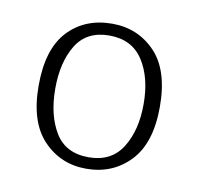

<svg xmlns="http://www.w3.org/2000/svg" viewBox="-50 -772 458 443"><g transform="rotate(10 179.0 -550.0)"><path d="M178 -380Q118 -380 77.5 -422.5Q37 -465 37 -550Q37 -636 76.5 -678Q116 -720 180 -720Q240 -720 280.5 -678Q321 -636 321 -550Q321 -465 280.5 -422.5Q240 -380 178 -380ZM179 -407Q232 -407 257.5 -447.5Q283 -488 283 -550Q283 -612 257 -652Q231 -692 178 -692Q125 -692 100.5 -652Q76 -612 76 -550Q76 -488 100.5 -447.5Q125 -407 179 -407Z"/></g></svg>

Font: Noto Serif Khmer ExtraLight
Style: Regular
Weight: 250
Version: Version 2.003